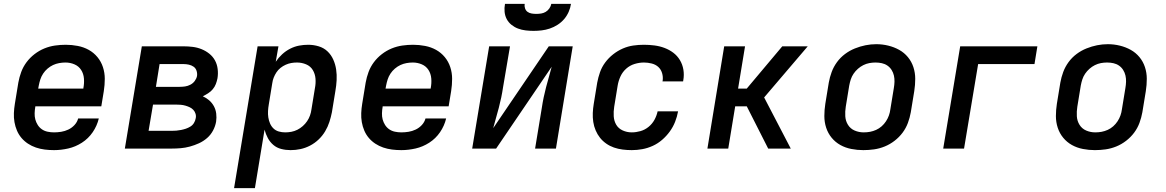

<svg xmlns="http://www.w3.org/2000/svg" viewBox="-20 -770 6040 995"><path d="M260 8Q235 8 211.5 5Q188 2 166 -5.5Q144 -13 125 -25.5Q106 -38 91.5 -55Q77 -72 68 -93Q59 -114 55 -137Q51 -160 52 -184Q53 -208 57 -232L75 -342Q80 -370 90 -397Q100 -424 117.5 -447.5Q135 -471 159 -489.5Q183 -508 210 -519Q237 -530 265 -534Q293 -538 321 -538Q352 -538 383 -532Q414 -526 440 -511.5Q466 -497 485 -474Q504 -451 513.5 -422Q523 -393 523 -361.5Q523 -330 518 -298L505 -219H163V-217Q160 -200 159.5 -183Q159 -166 163 -151Q167 -136 175.5 -122.5Q184 -109 197 -100Q210 -91 226.5 -87.5Q243 -84 260 -84Q278 -84 297 -87Q316 -90 334 -98.5Q352 -107 366 -122Q380 -137 385 -156H492Q483 -118 460.5 -85Q438 -52 404.5 -30.5Q371 -9 333.5 -0.5Q296 8 260 8ZM178 -311H412V-313Q417 -338 415 -363Q413 -388 400.5 -407.5Q388 -427 366 -436.5Q344 -446 319 -446Q303 -446 286.5 -443Q270 -440 255 -433Q240 -426 226.5 -414.5Q213 -403 203.5 -388.5Q194 -374 189 -358.5Q184 -343 181 -327Z M627 0 715 -530H930Q955 -530 979 -527Q1003 -524 1025 -515Q1047 -506 1065 -491.5Q1083 -477 1094 -457Q1105 -437 1108 -412.5Q1111 -388 1107 -364Q1104 -349 1098.5 -334.5Q1093 -320 1082.5 -307.5Q1072 -295 1058.5 -286.5Q1045 -278 1031 -271Q1049 -263 1064 -250Q1079 -237 1088.5 -219.5Q1098 -202 1100.5 -181.5Q1103 -161 1100 -140Q1096 -116 1084 -93.5Q1072 -71 1053 -54.5Q1034 -38 1011 -27.5Q988 -17 964 -10.5Q940 -4 916.5 -2Q893 0 869 0ZM788 -320H911Q925 -320 939 -322Q953 -324 966.5 -331Q980 -338 989 -350Q998 -362 1001 -376Q1003 -390 998.5 -403.5Q994 -417 983 -424.5Q972 -432 958.5 -435Q945 -438 930 -438H807ZM750 -92H869Q882 -92 894 -93Q906 -94 918.5 -96.5Q931 -99 943 -103Q955 -107 966.5 -114Q978 -121 985 -132.5Q992 -144 994 -156Q997 -168 993.5 -180Q990 -192 982 -200.5Q974 -209 963.5 -214Q953 -219 941 -222.5Q929 -226 916.5 -227Q904 -228 892 -228H773Z M1193 205 1315 -530H1423L1409 -450Q1423 -471 1442 -488.5Q1461 -506 1483.5 -517.5Q1506 -529 1529.5 -533.5Q1553 -538 1577 -538Q1605 -538 1631.5 -530Q1658 -522 1677 -504Q1696 -486 1707 -461.5Q1718 -437 1722 -410Q1726 -383 1724.5 -354.5Q1723 -326 1718 -298L1700 -188Q1695 -163 1687 -138Q1679 -113 1665 -89.5Q1651 -66 1631 -47Q1611 -28 1587 -15.5Q1563 -3 1537.5 2.5Q1512 8 1486 8Q1461 8 1437.5 2Q1414 -4 1396.5 -19Q1379 -34 1368 -54.5Q1357 -75 1351 -98L1301 205ZM1458 -84Q1474 -84 1490 -87Q1506 -90 1521 -97.5Q1536 -105 1549 -116.5Q1562 -128 1571.5 -142Q1581 -156 1586.5 -171.5Q1592 -187 1594 -203L1612 -313Q1617 -338 1615 -362.5Q1613 -387 1601 -407Q1589 -427 1566.5 -436.5Q1544 -446 1519 -446Q1504 -446 1489.5 -443.5Q1475 -441 1460.5 -434.5Q1446 -428 1433.5 -418Q1421 -408 1412.5 -395Q1404 -382 1398.5 -368Q1393 -354 1391 -339L1373 -229Q1370 -212 1369 -195Q1368 -178 1370.5 -161.5Q1373 -145 1379.5 -130Q1386 -115 1397.5 -104Q1409 -93 1425 -88.5Q1441 -84 1458 -84Z M2060 8Q2035 8 2011.5 5Q1988 2 1966 -5.5Q1944 -13 1925 -25.5Q1906 -38 1891.5 -55Q1877 -72 1868 -93Q1859 -114 1855 -137Q1851 -160 1852 -184Q1853 -208 1857 -232L1875 -342Q1880 -370 1890 -397Q1900 -424 1917.5 -447.5Q1935 -471 1959 -489.5Q1983 -508 2010 -519Q2037 -530 2065 -534Q2093 -538 2121 -538Q2152 -538 2183 -532Q2214 -526 2240 -511.5Q2266 -497 2285 -474Q2304 -451 2313.5 -422Q2323 -393 2323 -361.5Q2323 -330 2318 -298L2305 -219H1963V-217Q1960 -200 1959.5 -183Q1959 -166 1963 -151Q1967 -136 1975.5 -122.5Q1984 -109 1997 -100Q2010 -91 2026.5 -87.5Q2043 -84 2060 -84Q2078 -84 2097 -87Q2116 -90 2134 -98.5Q2152 -107 2166 -122Q2180 -137 2185 -156H2292Q2283 -118 2260.5 -85Q2238 -52 2204.5 -30.5Q2171 -9 2133.5 -0.5Q2096 8 2060 8ZM1978 -311H2212V-313Q2217 -338 2215 -363Q2213 -388 2200.5 -407.5Q2188 -427 2166 -436.5Q2144 -446 2119 -446Q2103 -446 2086.5 -443Q2070 -440 2055 -433Q2040 -426 2026.5 -414.5Q2013 -403 2003.5 -388.5Q1994 -374 1989 -358.5Q1984 -343 1981 -327Z M2427 0 2515 -530H2623L2587 -318Q2583 -291 2577.5 -264.5Q2572 -238 2565 -211.5Q2558 -185 2550.5 -159Q2543 -133 2536 -106L2824 -530H2948L2861 0H2753L2788 -212Q2792 -239 2797.5 -265.5Q2803 -292 2810 -318.5Q2817 -345 2824.5 -371Q2832 -397 2839 -424L2551 0ZM2745 -610Q2724 -610 2703.5 -612.5Q2683 -615 2664.5 -622Q2646 -629 2630.5 -641.5Q2615 -654 2606 -671Q2597 -688 2595 -708.5Q2593 -729 2597 -750H2699Q2697 -738 2701 -726.5Q2705 -715 2714 -708.5Q2723 -702 2735 -700Q2747 -698 2759 -698Q2772 -698 2784.5 -700Q2797 -702 2808 -708.5Q2819 -715 2827 -726.5Q2835 -738 2837 -750H2939Q2936 -729 2927 -708.5Q2918 -688 2903.5 -671Q2889 -654 2869.5 -641.5Q2850 -629 2829 -622Q2808 -615 2787 -612.5Q2766 -610 2745 -610Z M3254 8Q3230 8 3206.5 5Q3183 2 3161.5 -5.5Q3140 -13 3121.5 -26Q3103 -39 3089.5 -56Q3076 -73 3067 -94Q3058 -115 3054.5 -138Q3051 -161 3052 -184.5Q3053 -208 3057 -232L3075 -342Q3080 -369 3089.5 -396Q3099 -423 3116.5 -446.5Q3134 -470 3157.5 -488.5Q3181 -507 3207.5 -518.5Q3234 -530 3261.5 -534Q3289 -538 3317 -538Q3344 -538 3371.5 -534.5Q3399 -531 3424 -521.5Q3449 -512 3469.5 -496.5Q3490 -481 3503.5 -458.5Q3517 -436 3521.5 -409Q3526 -382 3521 -354Q3521 -353 3520.5 -351.5Q3520 -350 3520 -348H3413Q3413 -349 3413.5 -349.5Q3414 -350 3414 -351Q3417 -372 3411 -391.5Q3405 -411 3391 -423.5Q3377 -436 3357 -441Q3337 -446 3317 -446Q3293 -446 3268.5 -438.5Q3244 -431 3225 -414Q3206 -397 3195.5 -374Q3185 -351 3181 -327L3163 -217Q3159 -192 3160.5 -167.5Q3162 -143 3173.5 -123.5Q3185 -104 3207 -94Q3229 -84 3254 -84Q3276 -84 3299 -90.5Q3322 -97 3341 -112.5Q3360 -128 3371.5 -149Q3383 -170 3388 -193H3494Q3489 -165 3478.5 -138.5Q3468 -112 3451 -88.5Q3434 -65 3411.5 -45.5Q3389 -26 3362.5 -14Q3336 -2 3308.5 3Q3281 8 3254 8Z M3646 0 3733 -530H3841L3805 -311H3850L4034 -530H4166L3940 -265L4078 0H3961L3850 -219H3790L3754 0Z M4454 8Q4423 8 4392 2Q4361 -4 4335 -18.5Q4309 -33 4290 -56Q4271 -79 4261.5 -108Q4252 -137 4252 -168.5Q4252 -200 4257 -232L4275 -342Q4280 -370 4290 -397Q4300 -424 4317.5 -448Q4335 -472 4359 -490Q4383 -508 4410.5 -519Q4438 -530 4465.5 -535.5Q4493 -541 4521 -541Q4553 -541 4583.5 -533.5Q4614 -526 4640 -511.5Q4666 -497 4685 -474Q4704 -451 4713.5 -422Q4723 -393 4723 -361.5Q4723 -330 4718 -298L4700 -188Q4695 -160 4685 -133Q4675 -106 4657.5 -82.5Q4640 -59 4616 -40.5Q4592 -22 4565 -11Q4538 0 4510 4Q4482 8 4454 8ZM4456 -84Q4473 -84 4489 -87Q4505 -90 4520.5 -97Q4536 -104 4549 -115.5Q4562 -127 4571.5 -141.5Q4581 -156 4586.5 -171.5Q4592 -187 4594 -203L4612 -313Q4615 -330 4615.5 -346.5Q4616 -363 4612.5 -378.5Q4609 -394 4600.5 -407.5Q4592 -421 4579 -430Q4566 -439 4550 -442.5Q4534 -446 4517 -446Q4501 -446 4485 -443Q4469 -440 4454 -432.5Q4439 -425 4426 -413.5Q4413 -402 4403.5 -388Q4394 -374 4389 -358.5Q4384 -343 4381 -327L4363 -217Q4359 -192 4360.5 -167.5Q4362 -143 4374.5 -123Q4387 -103 4409 -93.5Q4431 -84 4456 -84Z M4868 0 4956 -530H5356L5341 -438H5049L4976 0Z M5654 8Q5623 8 5592 2Q5561 -4 5535 -18.5Q5509 -33 5490 -56Q5471 -79 5461.5 -108Q5452 -137 5452 -168.5Q5452 -200 5457 -232L5475 -342Q5480 -370 5490 -397Q5500 -424 5517.5 -448Q5535 -472 5559 -490Q5583 -508 5610.5 -519Q5638 -530 5665.5 -535.5Q5693 -541 5721 -541Q5753 -541 5783.5 -533.5Q5814 -526 5840 -511.5Q5866 -497 5885 -474Q5904 -451 5913.5 -422Q5923 -393 5923 -361.5Q5923 -330 5918 -298L5900 -188Q5895 -160 5885 -133Q5875 -106 5857.5 -82.5Q5840 -59 5816 -40.5Q5792 -22 5765 -11Q5738 0 5710 4Q5682 8 5654 8ZM5656 -84Q5673 -84 5689 -87Q5705 -90 5720.5 -97Q5736 -104 5749 -115.5Q5762 -127 5771.5 -141.5Q5781 -156 5786.5 -171.5Q5792 -187 5794 -203L5812 -313Q5815 -330 5815.5 -346.5Q5816 -363 5812.5 -378.5Q5809 -394 5800.5 -407.5Q5792 -421 5779 -430Q5766 -439 5750 -442.5Q5734 -446 5717 -446Q5701 -446 5685 -443Q5669 -440 5654 -432.5Q5639 -425 5626 -413.5Q5613 -402 5603.5 -388Q5594 -374 5589 -358.5Q5584 -343 5581 -327L5563 -217Q5559 -192 5560.5 -167.5Q5562 -143 5574.5 -123Q5587 -103 5609 -93.5Q5631 -84 5656 -84Z"/></svg>

Font: Iosevka Curly SmBdExObl
Style: Regular
Weight: 600
Width: 7
Italic angle: -9°
Monospace: yes
Designer: Belleve Invis
Foundry: Belleve Invis
Version: Version 11.1.0; ttfautohint (v1.8.3)